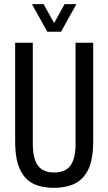

<svg xmlns="http://www.w3.org/2000/svg" viewBox="-20 -893 522 925"><path d="M239 12Q182 12 140.5 -8Q99 -28 76 -77Q53 -126 53 -213V-687H138V-202Q138 -129 162.5 -95.5Q187 -62 240 -62Q295 -62 319.5 -95.5Q344 -129 344 -202V-687H429V-213Q429 -126 405.5 -77Q382 -28 339.5 -8Q297 12 239 12ZM134 -873H190L258 -751H224L291 -873H348L274 -740H208Z"/></svg>

Font: Archivo ExtraCondensed
Style: Regular
Weight: 400
Width: 2
Designer: Hector Gatti
Foundry: Omnibus-Type
Version: Version 2.001